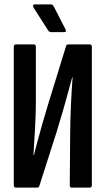

<svg xmlns="http://www.w3.org/2000/svg" viewBox="-20 -858 482 878"><path d="M53 0Q43 0 43 -11V-644Q43 -655 53 -655H135Q144 -655 144 -644V-384Q144 -364 143 -332.5Q142 -301 140 -266.5Q138 -232 136 -200.5Q134 -169 133 -149H135Q142 -175 151 -209.5Q160 -244 172.5 -288Q185 -332 201 -384L282 -647Q284 -655 292 -655H390Q400 -655 400 -644V-11Q400 0 390 0H308Q299 0 299 -11L301 -255Q301 -278 302 -311Q303 -344 304.5 -379.5Q306 -415 308 -447.5Q310 -480 312 -504H310Q302 -474 292 -437.5Q282 -401 269 -355.5Q256 -310 239 -255L160 -8Q158 0 150 0ZM215 -711Q205 -711 200 -719L133 -824Q130 -830 131.5 -834Q133 -838 138 -838H212Q217 -838 220 -835.5Q223 -833 225 -830L280 -723Q282 -718 281 -714.5Q280 -711 274 -711Z"/></svg>

Font: Sofia Sans Extra Condensed
Style: Bold
Weight: 700
Designer: Botio Nikoltchev, Ani Petrova
Foundry: lettersoup
Version: Version 4.101